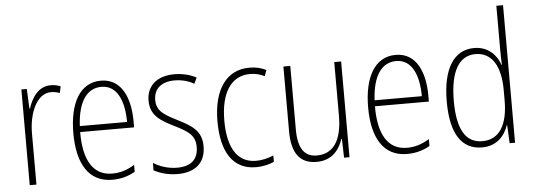

<svg xmlns="http://www.w3.org/2000/svg" viewBox="-50 -904 2933 1057"><g transform="rotate(-5 1416.5 -375.0)"><path d="M238 -538C169 -538 132 -477 114 -420H111L106 -529H76V0H113V-283C113 -393 157 -500 237 -500C255 -500 272 -496 285 -491L293 -527C276 -535 257 -538 238 -538Z M516 -539C398 -539 340 -427 340 -263C340 -98 400 10 532 10C581 10 621 -2 658 -23V-61C614 -35 578 -24 534 -24C430 -24 377 -110 378 -267H676V-300C676 -428 631 -539 516 -539ZM516 -505C603 -505 640 -415 640 -300H379C386 -437 437 -505 516 -505Z M1048 -130C1048 -220 989 -249 916 -287C845 -323 805 -346 805 -407C805 -471 850 -505 920 -505C958 -505 999 -495 1027 -477L1043 -510C1010 -528 968 -539 921 -539C822 -539 768 -484 768 -407C768 -323 824 -292 900 -254C969 -219 1010 -196 1010 -130C1010 -64 973 -25 893 -25C845 -25 798 -40 762 -63V-22C791 -6 837 10 893 10C996 10 1048 -44 1048 -130Z M1326 10C1362 10 1399 2 1426 -11V-46C1396 -33 1362 -25 1329 -25C1220 -25 1174 -120 1174 -260C1174 -418 1235 -504 1337 -504C1364 -504 1392 -498 1417 -485L1429 -518C1402 -532 1372 -539 1336 -539C1211 -539 1136 -437 1136 -259C1136 -93 1197 10 1326 10Z M1843 -529H1805V-233C1805 -91 1753 -25 1665 -25C1598 -25 1562 -71 1562 -178V-529H1524V-170C1524 -51 1568 10 1661 10C1747 10 1788 -46 1807 -104H1810L1813 0H1843Z M2145 -539C2027 -539 1969 -427 1969 -263C1969 -98 2029 10 2161 10C2210 10 2250 -2 2287 -23V-61C2243 -35 2207 -24 2163 -24C2059 -24 2006 -110 2007 -267H2305V-300C2305 -428 2260 -539 2145 -539ZM2145 -505C2232 -505 2269 -415 2269 -300H2008C2015 -437 2066 -505 2145 -505Z M2575 10C2658 10 2702 -44 2721 -100H2723L2728 0H2758V-760H2721V-517C2721 -491 2722 -463 2723 -433H2721C2703 -488 2656 -539 2579 -539C2467 -539 2403 -441 2403 -258C2403 -83 2461 10 2575 10ZM2580 -24C2484 -24 2442 -107 2442 -258C2442 -420 2491 -505 2583 -505C2674 -505 2721 -426 2721 -294V-236C2721 -104 2675 -24 2580 -24Z"/></g></svg>

Font: Noto Sans Gurmukhi UI Condensed ExtraLight
Style: Regular
Weight: 200
Width: 3
Designer: Jelle Bosma - Monotype Design Team
Foundry: Monotype Imaging Inc.
Version: Version 2.004